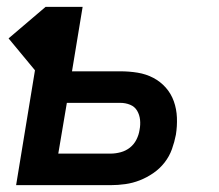

<svg xmlns="http://www.w3.org/2000/svg" viewBox="-20 -540 640 560"><path d="M27 0 82 -335 5 -428 113 -520H221L190 -332H331Q357 -332 381.5 -328Q406 -324 427 -313Q448 -302 463.5 -284.5Q479 -267 487 -244.5Q495 -222 496 -197Q497 -172 493 -147Q489 -126 481.5 -105Q474 -84 460 -66Q446 -48 427 -35Q408 -22 387.5 -14Q367 -6 345.5 -3Q324 0 303 0ZM150 -92H303Q317 -92 332 -96Q347 -100 359 -109.5Q371 -119 378 -133Q385 -147 387 -161Q390 -176 388.5 -190.5Q387 -205 380 -217Q373 -229 359.5 -234.5Q346 -240 331 -240H175Z"/></svg>

Font: Iosevka SS04 SmBd Ex Obl
Style: Regular
Weight: 600
Width: 7
Italic angle: -9°
Monospace: yes
Designer: Belleve Invis
Foundry: Belleve Invis
Version: Version 19.0.0; ttfautohint (v1.8.4)